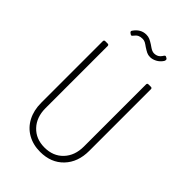

<svg xmlns="http://www.w3.org/2000/svg" viewBox="-264 -989 1093 1093"><g transform="rotate(45 283.0 -442.0)"><path d="M89 -194V-690Q89 -700 99 -700H118Q128 -700 128 -690V-190Q128 -117 170.5 -72Q213 -27 282 -27Q352 -27 394.5 -72Q437 -117 437 -190V-690Q437 -700 447 -700H466Q476 -700 476 -690V-194Q476 -103 423 -47.5Q370 8 282 8Q225 8 181 -17Q137 -42 113 -88Q89 -134 89 -194ZM286 -839Q271 -850 261.5 -855Q252 -860 239 -860Q223 -860 211.5 -854.5Q200 -849 188 -833Q182 -824 174 -830L167 -835Q159 -841 164 -849Q193 -892 238 -892Q254 -892 266.5 -886.5Q279 -881 296 -870Q299 -868 309 -861Q319 -854 327.5 -850.5Q336 -847 344 -847Q359 -847 371 -853.5Q383 -860 394 -878Q400 -886 406 -882L410 -880L415 -877Q419 -874 419 -869Q419 -864 416 -858Q402 -837 382 -826.5Q362 -816 343 -816Q327 -816 315 -822Q303 -828 286 -839Z"/></g></svg>

Font: Barlow Semi Condensed ExLight
Style: Regular
Weight: 275
Width: 4
Designer: Jeremy Tribby
Foundry: Tribby Type
Version: Version 1.408